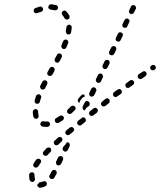

<svg xmlns="http://www.w3.org/2000/svg" viewBox="-20 -580 747 896"><path d="M164 271Q163 272 162 272Q161 274 160 276Q158 279 154 282Q154 283 154 284Q154 284 154 285Q155 290 159 293Q163 297 168 296Q181 295 192 289Q194 288 196 286Q198 285 198 282Q199 280 199 277Q199 275 198 273Q196 268 191 266Q186 265 181 267Q174 270 166 271Q165 271 164 271ZM138 227Q134 224 129 224Q126 224 124 225Q122 226 120 227Q118 229 117 231Q116 234 116 236Q116 249 118 259Q120 264 124 267Q128 270 133 269Q136 268 138 267Q140 265 141 263Q143 261 143 259Q143 256 143 254Q141 246 141 236Q141 231 138 227ZM210 246Q211 251 216 254Q218 255 220 255Q223 256 225 255Q228 255 230 253Q232 252 233 250Q238 241 244 231Q246 226 244 221Q243 216 238 214Q234 212 229 213Q224 215 221 220Q217 229 212 236Q209 241 210 246ZM172 171Q171 166 167 163Q163 160 158 161Q153 161 149 165Q142 174 137 183Q134 187 135 192Q136 197 140 200Q145 203 150 202Q155 201 158 197Q163 189 169 181Q172 177 172 171ZM241 179Q241 181 242 183Q243 186 244 188Q246 189 248 191Q253 193 258 191Q263 189 265 185L274 166Q276 161 274 157Q273 152 268 149Q266 148 263 148Q261 148 259 149Q256 150 254 151Q252 153 251 155L242 174Q241 176 241 179ZM219 120Q219 115 216 111Q214 110 212 109Q209 108 207 108Q205 108 202 109Q200 110 198 111Q190 119 184 126Q180 130 180 135Q180 140 184 144Q188 148 193 147Q198 147 202 144Q208 136 216 129Q219 125 219 120ZM273 119Q275 124 279 126Q281 127 284 128Q286 128 289 127Q291 126 293 124Q295 123 296 121L305 102Q307 97 305 92Q304 87 299 85Q297 84 295 84Q294 84 292 84Q291 86 290 87Q287 93 282 98L277 103L273 110Q271 114 273 119ZM254 93 267 81Q269 79 270 77Q271 75 271 72Q272 70 271 67Q270 65 268 63Q265 59 260 59Q255 59 251 62L237 75L235 76Q231 80 231 85Q231 90 234 94Q236 96 238 97Q241 98 243 98Q246 98 248 97Q250 96 252 95ZM326 26Q326 21 323 17Q319 13 314 13Q309 12 305 16L289 29Q287 30 286 33Q285 35 285 37Q285 40 285 42Q286 45 288 46Q291 50 296 51Q301 51 305 48L321 35Q325 31 326 26ZM203 12Q208 11 211 7Q214 3 213 -2Q213 -5 212 -7Q211 -9 209 -10Q207 -12 204 -13Q202 -13 200 -13Q196 -13 192 -13Q188 -13 184 -14Q179 -15 175 -13Q170 -10 169 -5Q168 -3 168 0Q168 2 170 4Q171 7 173 8Q175 10 177 10Q184 12 192 12Q197 12 203 12ZM381 -18Q382 -23 378 -27Q377 -29 375 -31Q372 -32 370 -32Q367 -32 365 -32Q363 -31 361 -29L345 -17Q341 -13 340 -8Q339 -3 343 1Q344 3 346 4Q349 5 351 6Q354 6 356 5Q358 5 360 3L376 -10Q380 -13 381 -18ZM276 -22Q278 -24 278 -27Q278 -29 278 -32Q277 -34 276 -36Q273 -40 268 -41Q263 -42 259 -39Q250 -33 242 -29Q240 -28 238 -26Q237 -24 236 -21Q236 -19 236 -16Q236 -14 237 -12Q240 -7 245 -6Q250 -5 254 -7Q263 -12 273 -19Q275 -20 276 -22ZM136 -35Q137 -32 139 -30Q140 -28 142 -27Q144 -26 147 -26Q149 -25 152 -26Q157 -27 159 -32Q162 -36 160 -41Q158 -49 158 -56V-58Q158 -63 155 -67Q151 -71 146 -71Q141 -71 137 -67Q133 -64 133 -58V-57Q133 -45 136 -35ZM435 -58Q436 -60 437 -63Q437 -65 436 -68Q435 -70 434 -72Q431 -76 426 -77Q420 -77 416 -74L400 -61Q398 -60 397 -57Q396 -55 396 -53Q395 -50 396 -48Q397 -45 398 -44Q401 -39 407 -39Q412 -38 416 -42L432 -54Q434 -56 435 -58ZM333 -75Q333 -80 329 -83Q327 -85 325 -86Q323 -87 320 -87Q318 -87 316 -86Q313 -85 311 -84Q304 -76 297 -70Q293 -66 293 -61Q292 -56 296 -52Q298 -50 300 -49Q302 -48 305 -48Q307 -48 309 -49Q312 -50 314 -51Q321 -58 329 -66Q333 -69 333 -75ZM368 -69Q367 -71 366 -73Q365 -76 365 -78Q365 -81 366 -83L375 -101Q377 -106 382 -108Q387 -110 392 -107Q394 -106 396 -104Q397 -102 398 -100Q399 -98 399 -95Q399 -93 398 -91L396 -86L386 -79Q381 -75 378 -69Q377 -67 376 -65Q375 -65 374 -65Q373 -66 372 -66Q370 -67 368 -69ZM485 -96 488 -99Q492 -102 492 -107Q493 -112 490 -116Q488 -118 486 -119Q484 -121 481 -121Q479 -121 476 -121Q474 -120 472 -118L469 -116L456 -105Q452 -102 451 -97Q451 -92 454 -88Q456 -86 458 -85Q460 -84 462 -83Q465 -83 467 -84Q470 -84 472 -86ZM143 -102Q145 -98 150 -96Q153 -95 155 -96Q158 -96 160 -97Q162 -98 164 -100Q165 -102 166 -105Q168 -114 172 -124Q174 -129 171 -133Q169 -138 164 -140Q159 -141 155 -139Q150 -137 148 -132Q144 -121 142 -112Q140 -107 143 -102ZM363 -122Q368 -127 375 -129Q375 -129 376 -129Q376 -130 375 -130Q374 -134 374 -138Q370 -140 366 -139Q362 -138 359 -135Q352 -127 346 -120Q342 -116 343 -111Q343 -106 347 -102Q347 -101 348 -101Q349 -101 350 -100L355 -111Q358 -117 363 -122ZM547 -146Q548 -148 549 -150Q549 -153 548 -155Q548 -158 546 -160Q543 -164 538 -164Q533 -165 529 -162L512 -150Q510 -148 509 -146Q508 -144 507 -141Q507 -139 508 -136Q508 -134 510 -132Q513 -128 518 -127Q523 -127 527 -130L544 -142Q546 -144 547 -146ZM396 -142Q396 -140 397 -137Q397 -135 399 -133Q401 -131 403 -130Q408 -128 413 -130Q417 -132 420 -136L429 -155Q430 -157 430 -159Q430 -162 429 -164Q428 -167 427 -168Q425 -170 423 -171Q418 -174 413 -172Q408 -170 406 -166L397 -147Q396 -145 396 -142ZM168 -170Q170 -165 174 -163Q179 -161 184 -163Q189 -164 191 -169Q195 -178 200 -187Q202 -192 201 -197Q199 -202 195 -204Q190 -206 185 -205Q180 -203 178 -199Q173 -189 168 -180Q166 -175 168 -170ZM606 -192Q607 -197 604 -201Q602 -203 600 -205Q598 -206 596 -206Q593 -207 591 -206Q588 -206 586 -204L570 -192Q565 -189 565 -184Q564 -179 567 -175Q568 -173 570 -171Q573 -170 575 -170Q577 -169 580 -170Q582 -170 584 -172L601 -184Q605 -187 606 -192ZM428 -202Q429 -197 434 -195Q436 -193 439 -193Q441 -193 444 -194Q446 -195 448 -196Q450 -198 451 -200L460 -219Q462 -224 460 -228Q458 -233 454 -236Q452 -237 449 -237Q447 -237 444 -236Q442 -235 440 -234Q438 -232 437 -230L428 -211Q426 -207 428 -202ZM662 -229Q664 -231 664 -233Q665 -236 664 -238Q664 -240 662 -242Q659 -247 654 -248Q649 -248 645 -245L628 -234Q626 -232 624 -230Q623 -228 623 -226Q622 -223 623 -221Q623 -218 625 -216Q628 -212 633 -211Q638 -210 642 -213L659 -225Q661 -226 662 -229ZM201 -234Q202 -229 207 -227Q211 -224 216 -226Q221 -227 224 -231L234 -249Q236 -254 235 -259Q233 -264 229 -266Q227 -268 224 -268Q222 -268 219 -268Q217 -267 215 -265Q213 -264 212 -262L202 -244Q199 -239 201 -234ZM705 -258Q707 -260 707 -263Q707 -265 707 -268Q706 -270 705 -272Q702 -276 697 -277Q692 -278 688 -275L686 -274Q684 -273 683 -271Q682 -269 681 -266Q681 -264 681 -262Q682 -259 683 -257Q686 -253 691 -252Q696 -251 701 -254L702 -255Q704 -256 705 -258ZM459 -266Q460 -261 465 -259Q470 -256 474 -258Q479 -260 482 -265L491 -283Q493 -288 491 -293Q489 -298 485 -300Q480 -302 475 -300Q470 -299 468 -294L459 -275Q457 -271 459 -266ZM235 -301Q235 -299 235 -296Q236 -294 238 -292Q239 -290 241 -289Q246 -286 251 -288Q256 -289 258 -294Q263 -304 268 -312Q270 -317 269 -322Q267 -327 263 -329Q260 -330 258 -331Q255 -331 253 -330Q251 -329 249 -328Q247 -326 246 -324Q241 -315 236 -306Q235 -304 235 -301ZM489 -330Q491 -325 496 -323Q501 -321 505 -322Q510 -324 513 -329L522 -347Q524 -352 522 -357Q520 -362 516 -364Q511 -366 506 -364Q501 -363 499 -358L490 -340Q488 -335 489 -330ZM266 -364Q266 -361 267 -359Q268 -357 270 -355Q271 -353 274 -352Q276 -351 278 -351Q281 -351 283 -352Q286 -353 287 -355Q289 -357 290 -359Q294 -369 298 -379Q300 -383 298 -388Q295 -393 291 -395Q286 -397 281 -394Q276 -392 274 -387Q271 -378 267 -369Q266 -366 266 -364ZM520 -394Q522 -389 527 -387Q531 -385 536 -386Q541 -388 543 -393L552 -411Q555 -416 553 -421Q551 -426 547 -428Q542 -430 537 -429Q532 -427 530 -422L521 -404Q519 -399 520 -394ZM290 -424Q293 -420 298 -419Q303 -418 307 -421Q311 -424 312 -430Q314 -441 315 -452Q315 -457 311 -461Q308 -464 303 -465Q298 -465 294 -461Q290 -458 290 -453Q289 -444 287 -434Q287 -429 290 -424ZM551 -458Q553 -453 558 -451Q560 -450 562 -450Q565 -450 567 -451Q570 -451 572 -453Q573 -455 574 -457L583 -476Q586 -480 584 -485Q582 -490 578 -492Q575 -493 573 -494Q570 -494 568 -493Q566 -492 564 -490Q562 -489 561 -486L552 -468Q550 -463 551 -458ZM289 -489Q294 -488 298 -490Q303 -492 304 -497Q306 -502 304 -507Q298 -518 290 -526Q289 -528 286 -529Q284 -531 282 -531Q279 -531 277 -530Q274 -529 273 -528Q269 -524 268 -519Q268 -514 271 -510Q277 -503 281 -495Q284 -491 289 -489ZM614 -538Q616 -543 614 -548Q612 -553 608 -555Q603 -557 598 -556Q593 -554 591 -549L583 -532Q581 -527 582 -523Q584 -518 589 -515Q593 -513 598 -515Q603 -517 605 -521L613 -537Q613 -537 613 -537Q613 -537 613 -537ZM173 -525Q175 -526 177 -528Q179 -530 180 -532Q181 -534 181 -536Q181 -539 180 -541Q179 -546 174 -548Q169 -551 165 -549Q157 -547 150 -544Q147 -543 144 -542Q142 -541 140 -539Q139 -537 138 -535Q137 -532 137 -530Q137 -527 138 -525Q140 -520 145 -519Q149 -517 154 -519Q156 -519 159 -521Q166 -523 173 -525ZM245 -534Q249 -536 250 -541Q251 -544 251 -546Q250 -549 249 -551Q248 -553 246 -554Q244 -556 242 -556Q230 -559 218 -560Q216 -560 213 -559Q211 -558 209 -556Q208 -554 207 -552Q206 -550 205 -547Q205 -542 209 -539Q213 -535 218 -535Q227 -534 235 -532Q240 -531 245 -534Z"/></svg>

Font: FRB American Cursive Guidelines Dashed
Style: Italic
Weight: 400
Italic angle: -25°
Version: Version 2.0;Modular Font Editor K font №1